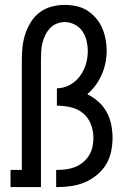

<svg xmlns="http://www.w3.org/2000/svg" viewBox="-20 -763 540 783"><path d="M23 0V-70H69V-520Q69 -547 72 -573.5Q75 -600 83.5 -625.5Q92 -651 106.5 -674Q121 -697 142.5 -713Q164 -729 190.5 -736Q217 -743 243 -743Q267 -743 291 -738Q315 -733 335 -720.5Q355 -708 371 -689.5Q387 -671 396.5 -649Q406 -627 410.5 -603.5Q415 -580 415 -556Q415 -531 410 -506.5Q405 -482 395 -459Q385 -436 370 -415.5Q355 -395 336 -379Q360 -367 381 -348.5Q402 -330 415 -306Q428 -282 433.5 -255Q439 -228 439 -201Q439 -173 433 -144.5Q427 -116 412 -91.5Q397 -67 374 -48.5Q351 -30 324.5 -19Q298 -8 269.5 -4Q241 0 212 0H209V-70H212Q231 -70 250 -72.5Q269 -75 286.5 -82Q304 -89 318.5 -101Q333 -113 343 -129Q353 -145 357 -163.5Q361 -182 361 -201Q361 -229 350.5 -256.5Q340 -284 318.5 -301.5Q297 -319 269 -325.5Q241 -332 212 -332V-403Q240 -403 264.5 -416.5Q289 -430 305.5 -452Q322 -474 330 -500.5Q338 -527 338 -555Q338 -576 333 -597Q328 -618 316 -635.5Q304 -653 284.5 -663Q265 -673 244 -673Q227 -673 211 -666.5Q195 -660 183.5 -647.5Q172 -635 164.5 -619.5Q157 -604 153 -587.5Q149 -571 148 -554Q147 -537 147 -520V0Z"/></svg>

Font: Iosevka Slab
Style: Regular
Weight: 400
Monospace: yes
Designer: Belleve Invis
Foundry: Belleve Invis
Version: Version 11.2.4; ttfautohint (v1.8.3)